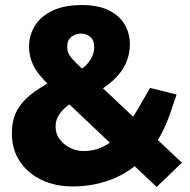

<svg xmlns="http://www.w3.org/2000/svg" viewBox="-20 -730 751 760"><path d="M600 10 174 -393Q129 -436 112 -471Q95 -506 95 -545Q95 -591 118.5 -628.5Q142 -666 188.5 -688Q235 -710 304 -710Q369 -710 411 -689Q453 -668 473.5 -633Q494 -598 494 -555Q494 -515 478.5 -480Q463 -445 429.5 -413.5Q396 -382 343 -354L305 -350Q271 -330 247.5 -311.5Q224 -293 212 -273Q200 -253 200 -229Q200 -199 217.5 -177Q235 -155 260 -143.5Q285 -132 311 -132Q382 -132 436.5 -183.5Q491 -235 537 -318L574 -382L679 -356L656 -288Q622 -186 564 -120.5Q506 -55 430.5 -23.5Q355 8 268 8Q200 8 145.5 -17.5Q91 -43 59 -90.5Q27 -138 27 -202Q27 -260 51 -299Q75 -338 117.5 -367.5Q160 -397 215 -425L258 -431Q308 -454 330.5 -483Q353 -512 353 -543Q353 -570 338 -583.5Q323 -597 300 -597Q279 -597 262.5 -584Q246 -571 246 -547Q246 -526 254 -513Q262 -500 280 -482L700 -86Z"/></svg>

Font: REM Medium
Style: Bold
Weight: 700
Version: Version 1.005;gftools[0.9.28]